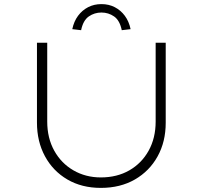

<svg xmlns="http://www.w3.org/2000/svg" viewBox="-20 -908 988 935"><path d="M471 7Q378 7 308 -34Q238 -75 199 -147Q160 -219 160 -311V-700H210V-316Q210 -236 244 -174.5Q278 -113 337.5 -78.5Q397 -44 471 -44Q550 -44 610 -78.5Q670 -113 704 -174.5Q738 -236 738 -316V-700H787V-310Q787 -218 747.5 -146.5Q708 -75 637 -34Q566 7 471 7ZM375 -761 332 -766Q340 -804 360 -831Q380 -858 409 -873Q438 -888 474 -888Q510 -888 539 -873Q568 -858 588 -831Q608 -804 616 -766L573 -761Q563 -809 535.5 -828Q508 -847 474 -847Q440 -847 412.5 -828Q385 -809 375 -761Z"/></svg>

Font: Lexend Mega ExtraLight
Style: Regular
Weight: 250
Version: Version 1.007